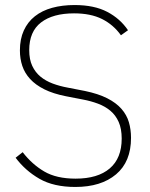

<svg xmlns="http://www.w3.org/2000/svg" viewBox="-20 -730 595 762"><path d="M279 12Q193 12 136.5 -20.5Q80 -53 42 -104L70 -126Q107 -78 155.5 -49.5Q204 -21 280 -21Q368 -21 415.5 -61.5Q463 -102 463 -180Q463 -219 451 -246Q439 -273 418 -290.5Q397 -308 369 -318.5Q341 -329 309 -335L242 -348Q191 -358 156 -375.5Q121 -393 99.5 -416.5Q78 -440 68.5 -468.5Q59 -497 59 -530Q59 -575 74.5 -609Q90 -643 118.5 -665.5Q147 -688 187 -699Q227 -710 276 -710Q354 -710 405.5 -683Q457 -656 488 -610L460 -590Q430 -632 385 -654.5Q340 -677 274 -677Q190 -677 143 -641Q96 -605 96 -531Q96 -494 108 -468.5Q120 -443 140.5 -426Q161 -409 189 -398.5Q217 -388 250 -382L317 -369Q370 -358 405.5 -340Q441 -322 462 -298Q483 -274 491.5 -245Q500 -216 500 -183Q500 -88 440.5 -38Q381 12 279 12Z"/></svg>

Font: IBM Plex Sans Thai ExtLt
Style: Regular
Weight: 200
Designer: Mike Abbink, Paul van der Laan, Pieter van Rosmalen, Ben Mitchell, Mark Frömberg
Foundry: Bold Monday
Version: Version 1.2